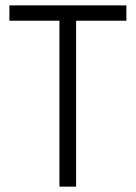

<svg xmlns="http://www.w3.org/2000/svg" viewBox="-20 -694 505 714"><path d="M450 -617H263V0H201V-617H15V-674H450Z"/></svg>

Font: Hind Colombo Light
Style: Regular
Weight: 300
Designer: Jyotish Sonowal, Aditi Pimprikar
Foundry: Indian Type Foundry
Version: Version 1.000;PS 1.0;hotconv 1.0.86;makeotf.lib2.5.63406; tt